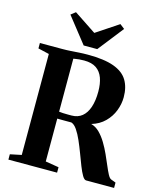

<svg xmlns="http://www.w3.org/2000/svg" viewBox="-140 -1082 981 1181"><g transform="rotate(15 350.5 -492.0)"><path d="M28 0V-34L100 -49V-692L29.5 -708.5V-743H170.5Q201 -743 226 -744.8Q251 -746.5 276.5 -748.2Q302 -750 334 -750Q438 -750 499.2 -727.8Q560.5 -705.5 587.2 -661.8Q614 -618 614 -554Q614 -511 597.5 -468Q581 -425 547.5 -391.8Q514 -358.5 463.5 -343.5Q493.5 -335.5 517.5 -311.5Q541.5 -287.5 561 -255Q580.5 -222.5 596.2 -187.8Q612 -153 625 -122Q638 -91 649 -70.2Q660 -49.5 670.5 -45.5L701 -34V0H523Q511 0 498.2 -21.5Q485.5 -43 472 -77.5Q458.5 -112 443.8 -151.5Q429 -191 413 -227.5Q397 -264 379.5 -289.5Q362 -315 343 -321Q333 -321 320.8 -321Q308.5 -321 296.2 -321Q284 -321 272.8 -321.2Q261.5 -321.5 253 -321.5V-48.5L338 -34.5V0ZM333 -362.5Q372.5 -362.5 399.5 -384.5Q426.5 -406.5 440.2 -447.8Q454 -489 454 -546.5Q454 -597 440.8 -633.5Q427.5 -670 398.5 -689.8Q369.5 -709.5 321 -709.5Q301.5 -709.5 289.5 -708.2Q277.5 -707 269.2 -705.5Q261 -704 253 -703V-365.5Q263 -364 278.5 -363.2Q294 -362.5 309.2 -362.5Q324.5 -362.5 333 -362.5ZM293.5 -798 165.5 -960.5 195 -983.5 336.5 -889.5 478 -983.5 507.5 -960.5 380 -798Z"/></g></svg>

Font: Merriweather 96pt
Style: Bold
Weight: 700
Version: Version 2.100